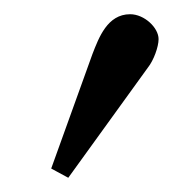

<svg xmlns="http://www.w3.org/2000/svg" viewBox="-20 -788 262 270"><path d="M163 -768C131 -768 119 -735 110 -712L52 -551L76 -538L188 -693C196 -703 203 -722 203 -733C203 -749 183 -768 163 -768Z"/></svg>

Font: Libertinus Sans
Style: Bold
Weight: 700
Designer: Philipp H. Poll, Khaled Hosny
Foundry: Caleb Maclennan
Version: Version 7.050;RELEASE